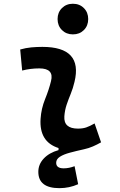

<svg xmlns="http://www.w3.org/2000/svg" viewBox="-20 -771 626 998"><path d="M289.1 207Q179.2 207 179.2 122.1Q179.2 83 207.5 53Q235.8 22.9 284.2 9.3V-1.5Q183.1 -33.7 190.9 -153.3Q194.3 -206.5 214.4 -255.9Q234.4 -305.2 245.1 -349.1Q262.2 -415.5 184.6 -415.5Q138.2 -415.5 95.2 -404.3L85 -513.7Q113.8 -522 142.6 -524.7Q171.4 -527.3 200.2 -527.3Q411.6 -527.3 367.2 -345.2Q359.4 -312 347.7 -283.4Q335.9 -254.9 326.4 -226.8Q316.9 -198.7 314.5 -166.5Q310.1 -102.5 385.3 -102.5Q409.7 -102.5 428 -108.6Q446.3 -114.7 471.7 -129.4L505.4 -31.2Q484.9 -19.5 463.1 -10Q441.4 -0.5 416.5 4.9Q376.5 13.7 343.8 22.5Q311 31.2 291.5 43.7Q272 56.2 272 75.2Q272 104 311 104Q338.4 104 367.7 92.8L386.2 186.5Q340.3 207 289.1 207ZM358.9 -592.3Q324.7 -592.3 302 -614.7Q279.3 -637.2 279.3 -671.9Q279.3 -706.5 302 -729Q324.7 -751.5 358.9 -751.5Q393.6 -751.5 416 -729Q438.5 -706.5 438.5 -671.9Q438.5 -637.2 416 -614.7Q393.6 -592.3 358.9 -592.3Z"/></svg>

Font: Cascadia Mono NF SemiBold
Style: Italic
Weight: 600
Italic angle: -10°
Monospace: yes
Designer: Aaron Bell
Foundry: Saja Typeworks
Version: Version 2404.023; ttfautohint (v1.8.4)